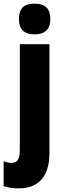

<svg xmlns="http://www.w3.org/2000/svg" viewBox="-58 -796 344 1056"><path d="M46 -691C46 -635 75 -607 132 -607C189 -607 219 -635 219 -691C219 -747 192 -776 132 -776C72 -776 46 -748 46 -691ZM46 240C151 239 214 179 214 45V-553H51V32C51 77 37 100 7 100C-7 100 -22 97 -38 91V228C-11 237 19 240 46 240Z"/></svg>

Font: Noto Sans Bengali ExtraCondensed Black
Style: Regular
Weight: 900
Width: 2
Designer: Joana Ranito - Universal Thirst; Jelle Bosma - Monotype Design Team
Foundry: Universal Thirst ehf.
Version: Version 3.000